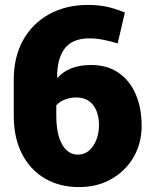

<svg xmlns="http://www.w3.org/2000/svg" viewBox="-20 -741 599 771"><path d="M297.4 10.3Q219.2 10.3 160.2 -24.4Q101.1 -59.1 68.1 -123.5Q35.2 -188 35.2 -276.9V-419.9Q35.2 -513.2 73.2 -580.6Q111.3 -647.9 178.5 -684.6Q245.6 -721.2 333 -721.2Q375.5 -721.2 408.2 -714.1Q440.9 -707 481.4 -690.9L452.6 -566.9Q424.3 -575.2 395.3 -581.1Q366.2 -586.9 338.9 -586.9Q271.5 -586.9 240.2 -546.6Q209 -506.3 209.5 -430.7L210.9 -428.2Q256.3 -480 346.2 -480Q410.6 -480 456.1 -448.7Q501.5 -417.5 525.1 -362.3Q548.8 -307.1 548.8 -235.8Q548.8 -165.5 516.4 -109.9Q483.9 -54.2 427.2 -22Q370.6 10.3 297.4 10.3ZM293 -120.1Q330.6 -120.1 354 -155Q377.4 -189.9 377.4 -239.3Q377.4 -288.6 354 -319.1Q330.6 -349.6 285.6 -349.6Q263.2 -349.6 241.5 -341.6Q219.7 -333.5 206.1 -318.4V-276.9Q206.1 -201.7 229.5 -160.9Q252.9 -120.1 293 -120.1Z"/></svg>

Font: Roboto Slab Black
Style: Regular
Weight: 900
Designer: Google
Version: Version 2.000; ttfautohint (v1.8.1.43-b0c9)